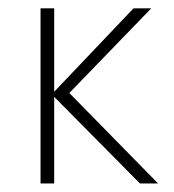

<svg xmlns="http://www.w3.org/2000/svg" viewBox="-20 -430 407 450"><path d="M142.5 -212 350.5 0H308L107 -203V0H75V-410.5H107V-215L293 -410.5H334.5Z"/></svg>

Font: League Spartan ExtraLight
Style: Regular
Weight: 200
Foundry: The League of Moveable Type
Version: Version 2.002